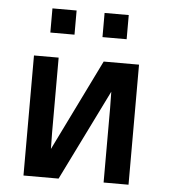

<svg xmlns="http://www.w3.org/2000/svg" viewBox="-49 -707 661 752"><g transform="rotate(5 281.0 -331.0)"><path d="M127 -567V-662H222V-567ZM332 -567V-662H427V-567ZM71 0V-472H168V-178Q168 -167 168.5 -145.5Q169 -124 169 -113L345 -472H484V0H386V-293Q386 -303 385.5 -324.5Q385 -346 385 -357L209 0Z"/></g></svg>

Font: Coval
Style: Medium
Weight: 500
Foundry: Context Ltd
Version: Version 001.000